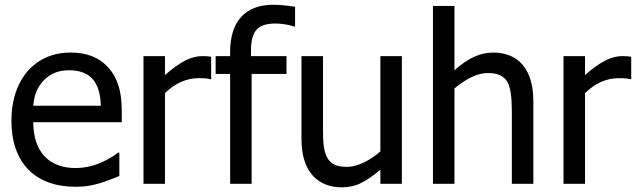

<svg xmlns="http://www.w3.org/2000/svg" viewBox="-20 -785 2721 820"><path d="M303.2 12.7C324.2 12.7 342.8 11.2 358.4 8.8C390.1 2.9 420.4 -5.9 449.7 -17.6L489.7 -33.2V-133.3H484.4C466.3 -118.7 442.9 -105 414.1 -91.8C380.9 -76.7 341.3 -67.4 302.2 -67.4C188.5 -67.4 122.1 -137.7 122.1 -263.2H500V-313C500 -398.4 480 -457.5 439.5 -500C400.4 -541 349.6 -560.5 281.2 -560.5C231.4 -560.5 187.5 -548.8 149.4 -524.9C73.2 -477.5 28.8 -386.7 28.8 -269.5C28.8 -89.8 129.4 12.7 303.2 12.7ZM122.1 -333.5C126 -379.9 139.6 -413.1 167 -441.9C195.8 -470.7 228.5 -484.9 275.9 -484.9C322.8 -484.9 357.4 -470.7 379.4 -442.9C398.9 -418 409.2 -381.8 410.6 -333.5Z M881.8 -542.5C871.6 -544.4 862.3 -545.4 844.7 -545.4C797.4 -545.4 750.5 -522.5 684.6 -464.4V-545.4H592.8V0H684.6V-387.2C727.5 -429.7 777.3 -451.2 827.6 -451.2C851.6 -451.2 863.8 -450.7 877 -446.8H881.8Z M1240.2 -755.9C1204.6 -761.7 1172.9 -764.6 1146 -764.6C1028.3 -764.6 962.9 -694.3 962.9 -563.5V-545.4H900.9V-469.2H962.9V0H1054.7V-469.2H1203.6V-545.4H1051.8V-564C1051.8 -655.3 1081.1 -684.6 1159.2 -684.6C1170.4 -684.6 1184.1 -683.1 1199.7 -680.7C1214.8 -678.2 1227.1 -675.3 1235.4 -671.9H1240.2Z M1696.3 -545.4H1604.5V-138.2C1559.6 -99.1 1505.9 -72.3 1462.9 -72.3C1415.5 -72.3 1392.6 -84 1377 -112.8C1369.6 -126.5 1365.2 -142.6 1362.8 -160.6C1360.4 -178.7 1359.4 -203.1 1359.4 -234.9V-545.4H1267.6V-191.4C1267.6 -121.6 1284.2 -69.3 1316.9 -33.7C1347.7 -1 1390.1 15.1 1439 15.1C1468.8 15.1 1496.6 9.3 1522 -3.4C1546.9 -15.6 1574.7 -34.7 1604.5 -60.5V0H1696.3Z M2257.8 -354C2257.8 -486.8 2195.3 -560.5 2086.4 -560.5C2029.3 -560.5 1977.5 -535.6 1920.9 -484.9V-759.8H1829.1V0H1920.9V-407.2C1969.7 -448.2 2019 -473.1 2062.5 -473.1C2107.9 -473.1 2132.8 -460.4 2148.4 -432.6C2160.2 -410.6 2166 -369.6 2166 -310.5V0H2257.8Z M2675.8 -542.5C2665.5 -544.4 2656.2 -545.4 2638.7 -545.4C2591.3 -545.4 2544.4 -522.5 2478.5 -464.4V-545.4H2386.7V0H2478.5V-387.2C2521.5 -429.7 2571.3 -451.2 2621.6 -451.2C2645.5 -451.2 2657.7 -450.7 2670.9 -446.8H2675.8Z"/></svg>

Font: SG Kara
Style: Regular
Weight: 400
Designer: Damoon Khanjanzadeh
Version: Version 1.000